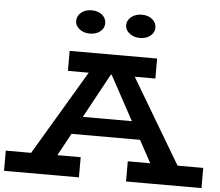

<svg xmlns="http://www.w3.org/2000/svg" viewBox="-60 -985 1205 1052"><g transform="rotate(5 543.0 -459.0)"><path d="M84 -18 444 -624H640L1000 -18H845L515 -625H564L233 -18ZM0 0V-111H412V0ZM316 -234 340 -332H739L762 -234ZM671 0V-111H1086V0ZM301 -576V-686H782V-576ZM678 -790Q644 -790 620.5 -808.5Q597 -827 597 -853Q597 -881 620.5 -899.5Q644 -918 678 -918Q713 -918 735.5 -899.5Q758 -881 758 -853Q758 -827 735.5 -808.5Q713 -790 678 -790ZM402 -790Q368 -790 345 -808.5Q322 -827 322 -853Q322 -881 345 -899.5Q368 -918 402 -918Q438 -918 460 -899.5Q482 -881 482 -853Q482 -827 460 -808.5Q438 -790 402 -790Z"/></g></svg>

Font: BioRhyme SemiExpanded
Style: Bold
Weight: 700
Width: 6
Designer: Aoife Mooney
Foundry: Aoife Mooney Type
Version: Version 1.600;gftools[0.9.33]